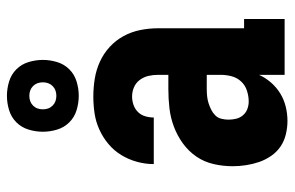

<svg xmlns="http://www.w3.org/2000/svg" viewBox="-164 -656 829 540"><g transform="rotate(-90 250.0 -386.5)"><path d="M179 8Q161 8 142 3.5Q123 -1 107.5 -11.5Q92 -22 81 -38Q70 -54 64 -71.5Q58 -89 55 -108Q52 -127 52 -146Q52 -173 58 -199.5Q64 -226 79 -248Q94 -270 116 -286Q138 -302 163.5 -311.5Q189 -321 215.5 -324Q242 -327 269 -327H309V-356Q309 -370 306 -383Q303 -396 295 -407Q287 -418 274.5 -423.5Q262 -429 248 -429Q236 -429 224.5 -425Q213 -421 204.5 -412.5Q196 -404 192.5 -392Q189 -380 189 -368H58Q58 -392 64.5 -415.5Q71 -439 83.5 -459.5Q96 -480 114.5 -495.5Q133 -511 155 -521Q177 -531 200.5 -534.5Q224 -538 248 -538Q273 -538 298 -534Q323 -530 346 -519.5Q369 -509 387.5 -492Q406 -475 418 -453Q430 -431 435 -406Q440 -381 440 -356V-114H466V0H309V-72Q301 -54 287.5 -38.5Q274 -23 257 -12.5Q240 -2 220 3Q200 8 179 8ZM234 -101Q249 -101 264.5 -106Q280 -111 290.5 -122.5Q301 -134 305 -149Q309 -164 309 -180V-219H269Q259 -219 249 -218Q239 -217 229.5 -214Q220 -211 211 -206.5Q202 -202 195 -195Q188 -188 185.5 -178Q183 -168 183 -158Q183 -147 185.5 -136.5Q188 -126 195 -117.5Q202 -109 212.5 -105Q223 -101 234 -101ZM250 -579Q230 -579 210 -585Q190 -591 175.5 -605.5Q161 -620 155 -640Q149 -660 149 -680Q149 -700 155 -720Q161 -740 175.5 -754.5Q190 -769 210 -775Q230 -781 250 -781Q270 -781 290 -775Q310 -769 324.5 -754.5Q339 -740 345 -720Q351 -700 351 -680Q351 -660 345 -640Q339 -620 324.5 -605.5Q310 -591 290 -585Q270 -579 250 -579ZM250 -642Q258 -642 265 -644.5Q272 -647 277.5 -652.5Q283 -658 285.5 -665Q288 -672 288 -680Q288 -688 285.5 -695Q283 -702 277.5 -707.5Q272 -713 265 -715.5Q258 -718 250 -718Q242 -718 235 -715.5Q228 -713 222.5 -707.5Q217 -702 214.5 -695Q212 -688 212 -680Q212 -672 214.5 -665Q217 -658 222.5 -652.5Q228 -647 235 -644.5Q242 -642 250 -642Z"/></g></svg>

Font: Iosevka Slab Heavy
Style: Regular
Weight: 900
Monospace: yes
Designer: Belleve Invis
Foundry: Belleve Invis
Version: Version 11.1.0; ttfautohint (v1.8.3)